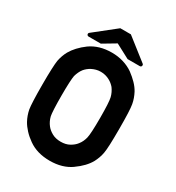

<svg xmlns="http://www.w3.org/2000/svg" viewBox="-204 -986 1018 1113"><g transform="rotate(30 305.0 -429.0)"><path d="M136.7 -730Q132.3 -730 129.4 -732.2Q126.5 -734.4 125.2 -737.8Q124 -741.2 125 -744.9Q126 -748.5 129.4 -751L271.5 -863.8H342.3L486.3 -751Q489.7 -748.5 490.5 -744.9Q491.2 -741.2 490.2 -737.8Q489.3 -734.4 486.3 -732.2Q483.4 -730 479 -730H397.5L302.7 -780.3Q282.2 -767.6 260.5 -755.1Q238.8 -742.7 218.3 -730ZM43.5 -355Q43.5 -418.5 45.2 -458.5Q46.9 -498.5 49.8 -517.1Q57.1 -554.7 74.7 -586.9Q87.4 -609.4 108.4 -632.1Q129.4 -654.8 157.2 -675.3Q216.3 -717.3 300.8 -717.3Q342.3 -717.3 378.4 -706.3Q414.6 -695.3 443.4 -675.3Q471.2 -654.8 492.7 -632.6Q514.2 -610.4 526.9 -586.9Q535.6 -570.3 541.7 -553.2Q547.9 -536.1 551.3 -517.1Q554.7 -498.5 556.4 -458.5Q558.1 -418.5 558.1 -355Q558.1 -291.5 556.4 -251.5Q554.7 -211.4 551.3 -192.9Q547.9 -173.8 541.7 -156.7Q535.6 -139.6 526.9 -123Q500.5 -75.7 442.9 -35.2H443.4Q385.3 6.3 300.8 6.3Q215.3 6.3 157.2 -35.2Q129.4 -54.7 108.4 -77.4Q87.4 -100.1 74.7 -123Q57.1 -155.3 49.8 -192.9Q46.9 -211.4 45.2 -251.5Q43.5 -291.5 43.5 -355ZM171.4 -355Q171.4 -301.8 173.1 -268.1Q174.8 -234.4 177.7 -219.7V-220.2Q185.1 -189.9 203.1 -167Q217.3 -148.4 241.9 -134.8Q266.6 -121.1 300.8 -121.1Q334.5 -121.1 358.9 -134.8Q383.3 -148.4 397.5 -167Q407.2 -179.2 413.3 -192.4Q419.4 -205.6 422.9 -219.7Q430.2 -249 430.2 -355Q430.2 -459.5 422.9 -489.7Q419.4 -503.9 412.8 -517.8Q406.2 -531.7 397.5 -543.5Q390.1 -552.2 380.4 -560.3Q370.6 -568.4 358.4 -574.7Q346.2 -581.1 331.8 -585Q317.4 -588.9 300.8 -588.9Q284.2 -588.9 269.8 -585Q255.4 -581.1 242.9 -574.7Q230.5 -568.4 220.7 -560.3Q210.9 -552.2 203.6 -543.5Q194.3 -531.7 188 -517.8Q181.6 -503.9 177.7 -489.7V-490.2Q174.8 -475.1 173.1 -441.7Q171.4 -408.2 171.4 -355Z"/></g></svg>

Font: Alte DIN 1451 Mittelschrift
Style: Bold
Weight: 700
Designer: Peter Wiegel
Foundry: Peter Wiegel
Version: Version 1.003